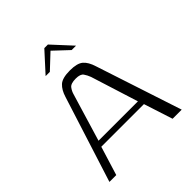

<svg xmlns="http://www.w3.org/2000/svg" viewBox="-173 -722 834 834"><g transform="rotate(-45 244.0 -305.5)"><path d="M21 0 147 -396Q157 -429 176 -446.5Q195 -464 242 -464Q286 -464 305 -448Q324 -432 335 -396L465 0H409L366 -133H104L63 0ZM114 -160H356L287 -379Q281 -395 272 -408Q263 -421 235 -421Q204 -421 194 -407.5Q184 -394 180 -379ZM150 -521 232 -611H254L337 -521H310L243 -584L176 -521Z"/></g></svg>

Font: Genos Light
Style: Regular
Weight: 300
Designer: Robert E. Leuschke
Foundry: Robert E. Leuschke
Version: Version 1.010